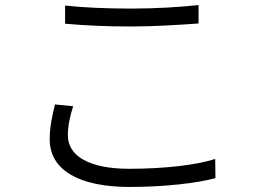

<svg xmlns="http://www.w3.org/2000/svg" viewBox="-20 -719 1040 761"><path d="M238 -697V-625C316 -618 401 -614 501 -614C593 -614 699 -621 767 -626V-699C695 -691 597 -685 501 -685C401 -685 310 -689 238 -697ZM270 -298 198 -305C188 -264 177 -218 177 -167C177 -43 296 22 494 22C637 22 765 6 834 -13L833 -89C760 -65 631 -50 492 -50C330 -50 249 -103 249 -182C249 -220 257 -258 270 -298Z"/></svg>

Font: Source Han Sans JP Normal
Style: Regular
Weight: 350
Designer: Ryoko NISHIZUKA 西塚涼子 (kana, bopomofo & ideographs); Paul D. Hunt (Latin, Greek & Cyrillic); Sandoll Communications 산돌커뮤니
Foundry: Adobe
Version: Version 2.002;hotconv 1.0.116;makeotfexe 2.5.65601